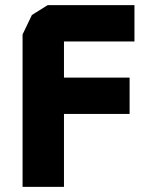

<svg xmlns="http://www.w3.org/2000/svg" viewBox="-20 -723 606 741"><path d="M498.9 -703.1H163.8L103.1 -665.1L67.1 -590V-1.9H226.9V-283.2H480.2V-423.5H226.9V-562.9H498.9Z"/></svg>

Font: Hussar
Style: BdSuprExt
Weight: 700
Foundry: Cannot Into Space Fonts
Version: Version 2.00